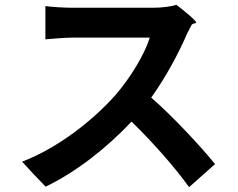

<svg xmlns="http://www.w3.org/2000/svg" viewBox="-20 -743 980 791"><path d="M119 -25 168 26C297 -36 422 -136 522 -242C610 -156 697 -58 759 28L812 -19L866 -67C810 -136 697 -259 603 -341C666 -429 719 -530 751 -605C756 -615 762 -627 768 -638C776 -651 784 -643 788 -650C791 -655 745 -694 707 -723C688 -717 650 -711 610 -711C568 -711 327 -711 278 -711C250 -711 193 -714 167 -718V-581C187 -582 239 -588 278 -588C319 -588 558 -588 597 -588C576 -520 519 -425 457 -353C368 -252 223 -135 71 -77Z"/></svg>

Font: GenSekiGothic2 TW B
Style: Regular
Weight: 700
Version: Version 2.100;PS 2.1;hotconv 16.6.51;makeotf.lib2.5.65220 DE